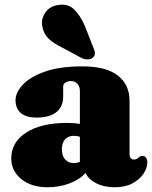

<svg xmlns="http://www.w3.org/2000/svg" viewBox="-20 -776 642 810"><path d="M27.5 -107.5Q27.5 -176.5 90.8 -217Q154 -257.5 263 -257.5Q293.5 -257.5 317 -253V-392Q317 -410.5 306.8 -422.2Q296.5 -434 279 -434Q266 -434 256.2 -427.8Q246.5 -421.5 246.5 -411V-368Q246.5 -326 217.8 -303Q189 -280 135.5 -280Q90 -280 67.8 -299.2Q45.5 -318.5 45.5 -353Q45.5 -386 76.5 -419Q107.5 -452 170 -474Q232.5 -496 327.5 -496Q428 -496 477.2 -457.2Q526.5 -418.5 526.5 -351.5V-124Q526.5 -115.5 531 -109.2Q535.5 -103 546 -103Q553 -103 557.5 -106Q562 -109 565.5 -112Q568.5 -114.5 571.8 -116.5Q575 -118.5 579.5 -118.5Q590.5 -118.5 596 -110.5Q601.5 -102.5 601.5 -91.5Q601.5 -67.5 585.5 -43.2Q569.5 -19 538.8 -2.5Q508 14 464 14Q419 14 386 -2.8Q353 -19.5 341 -46.5Q315 -17.5 272 -1.8Q229 14 181.5 14Q111.5 14 69.5 -20.8Q27.5 -55.5 27.5 -107.5ZM241 -147Q241 -118.5 254.8 -103.2Q268.5 -88 291.5 -88Q304.5 -88 317 -93V-199Q305.5 -203 291 -203Q268 -203 254.5 -188Q241 -173 241 -147ZM337.5 -667.5 372.5 -578.5Q378.5 -566 380.2 -554.8Q382 -543.5 373 -534Q365 -526 351.2 -525.5Q337.5 -525 325.5 -530.5L242 -575.5Q202 -595 182.5 -615.5Q163 -636 158 -667Q153 -696 171.2 -723Q189.5 -750 226 -755Q267 -761.5 292.8 -736.2Q318.5 -711 337.5 -667.5Z"/></svg>

Font: Fraunces 9pt S050 Black
Style: Regular
Weight: 900
Version: Version 1.000; ttfautohint (v1.8.3)